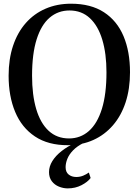

<svg xmlns="http://www.w3.org/2000/svg" viewBox="-20 -772 748 1036"><path d="M347.5 11.5Q240 12 168.5 -35.8Q97 -83.5 61.8 -168.2Q26.5 -253 26.5 -363.5Q26.5 -453.5 50.5 -525.2Q74.5 -597 119.2 -647.8Q164 -698.5 226 -725.2Q288 -752 363 -752Q470 -752 540.8 -706Q611.5 -660 646.5 -577Q681.5 -494 681.5 -382Q681.5 -292.5 657.8 -220Q634 -147.5 589.5 -96Q545 -44.5 483.8 -16.8Q422.5 11 347.5 11.5ZM352.5 -25Q414 -25 459.5 -65Q505 -105 529.8 -184.5Q554.5 -264 554.5 -382Q554.5 -482.5 532 -557.5Q509.5 -632.5 465 -674Q420.5 -715.5 355 -715.5Q293.5 -715.5 248 -676.8Q202.5 -638 177.8 -560Q153 -482 153 -363.5Q153 -259.5 175.5 -183.5Q198 -107.5 242.5 -66.2Q287 -25 352.5 -25ZM345.5 244.5Q321.5 244.5 298 235Q274.5 225.5 259.5 205.8Q244.5 186 244.5 156.5Q244.5 126 262.5 97Q280.5 68 312.8 42.8Q345 17.5 386.5 -1L405.5 -5L431.5 -1Q395.5 17 374 39.5Q352.5 62 343.2 85.5Q334 109 334 130Q334 156.5 350.5 169.8Q367 183 391.5 183Q411.5 183 428.5 176Q445.5 169 459.5 159L469 188.5Q453 210 419.8 227.2Q386.5 244.5 345.5 244.5Z"/></svg>

Font: Merriweather 96pt Medium
Style: Regular
Weight: 500
Version: Version 2.100